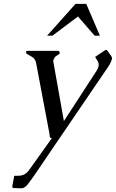

<svg xmlns="http://www.w3.org/2000/svg" viewBox="-20 -725 616 1021"><path d="M230.5 -535.2 381.8 -704.6H438.5L511.2 -535.2H483.4L394.5 -637.2L258.8 -535.2ZM126 -454.6H286.1Q295.4 -454.6 296.4 -449.2Q297.4 -443.8 297.4 -441.9Q295.9 -436 285.2 -431.2Q273.9 -425.8 270 -418Q265.1 -410.2 263.7 -404.8Q262.2 -399.4 264.2 -393.1L319.8 -81.1L494.6 -350.1Q501.5 -360.4 504.4 -374Q507.3 -387.7 497.6 -403.3L485.8 -422.4L537.6 -457Q541 -460 543.9 -460Q546.9 -460 550.3 -456.1L570.8 -428.2Q575.2 -421.4 575.7 -414.6Q575.7 -412.1 574.7 -409.2Q572.3 -399.4 563.5 -383.3Q554.2 -367.2 532.2 -335.9L166 202.1Q144 234.4 127.4 255.4Q110.8 276.4 92.8 276.4L52.7 274.9Q45.4 273.9 45.4 268.1Q45.4 267.1 45.4 265.6L55.7 210L80.6 209.5Q113.3 208.5 133.8 180.7L255.9 9.3Q248.5 8.8 247.1 6.8Q245.1 4.9 244.1 -1Q243.7 -6.8 243.7 -10.3L171.9 -390.6Q168 -409.2 155.8 -418.5Q143.6 -427.7 131.8 -433.1Q120.1 -438.5 119.1 -443.4Q118.2 -448.2 118.7 -451.2Q119.1 -454.1 126 -454.6Z"/></svg>

Font: Caudex
Style: Italic
Weight: 400
Italic angle: -13°
Version: Version 1.04